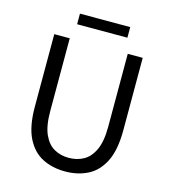

<svg xmlns="http://www.w3.org/2000/svg" viewBox="-128 -987 978 1103"><g transform="rotate(15 360.5 -436.0)"><path d="M361 13Q286 13 226.5 -17Q167 -47 132.5 -116Q98 -185 98 -302V-733H190V-300Q190 -212 213 -161.5Q236 -111 274.5 -89.5Q313 -68 361 -68Q410 -68 449 -89.5Q488 -111 511.5 -161.5Q535 -212 535 -300V-733H624V-302Q624 -185 589.5 -116Q555 -47 495.5 -17Q436 13 361 13ZM210 -822V-885H509V-822Z"/></g></svg>

Font: Chocolate Classical Sans
Style: Regular
Weight: 400
Designer: 田海東、宇文滿月
Foundry: Moonlit Owen
Version: Version 1.001